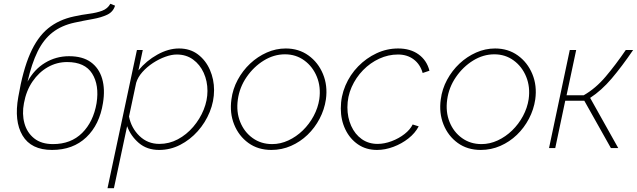

<svg xmlns="http://www.w3.org/2000/svg" viewBox="-20 -785 3379 1018"><path d="M256 10Q145 10 99.5 -66.5Q54 -143 77 -271Q101 -412 139.5 -500Q178 -588 235 -634.5Q292 -681 373 -698Q414 -707 453 -712Q492 -717 521.5 -728Q551 -739 565 -765L590 -755Q580 -722 548.5 -707Q517 -692 471.5 -684Q426 -676 375 -665Q306 -650 258.5 -613Q211 -576 179.5 -512Q148 -448 126 -352Q161 -417 219 -452Q277 -487 346 -487Q418 -487 461.5 -455.5Q505 -424 521.5 -368Q538 -312 526 -239Q508 -124 437.5 -57Q367 10 256 10ZM261 -21Q356 -21 415.5 -80Q475 -139 492 -238Q507 -334 468.5 -395Q430 -456 336 -456Q281 -456 233.5 -429Q186 -402 152.5 -353Q119 -304 107 -238Q96 -181 109.5 -131.5Q123 -82 161 -51.5Q199 -21 261 -21Z M706 -520H737L714 -412Q756 -463 814.5 -495.5Q873 -528 929 -528Q988 -528 1029.5 -496.5Q1071 -465 1093 -414.5Q1115 -364 1115 -307Q1115 -248 1092 -191.5Q1069 -135 1028.5 -89.5Q988 -44 935.5 -17Q883 10 824 10Q759 10 716 -27Q673 -64 654 -116L584 213H550ZM825 -22Q877 -22 923 -46.5Q969 -71 1004.5 -112.5Q1040 -154 1060 -203.5Q1080 -253 1080 -303Q1080 -355 1060 -399Q1040 -443 1003.5 -469.5Q967 -496 917 -496Q890 -496 856.5 -484Q823 -472 791 -451Q759 -430 735 -403Q711 -376 702 -346L664 -167Q676 -106 719.5 -64Q763 -22 825 -22Z M1419 10Q1348 10 1297 -27Q1246 -64 1221.5 -125Q1197 -186 1207 -258Q1214 -313 1240.5 -362Q1267 -411 1306.5 -448Q1346 -485 1394.5 -506.5Q1443 -528 1495 -528Q1564 -528 1615.5 -491Q1667 -454 1692.5 -392.5Q1718 -331 1708 -258Q1700 -204 1674.5 -155.5Q1649 -107 1610.5 -70Q1572 -33 1523 -11.5Q1474 10 1419 10ZM1423 -21Q1467 -21 1509 -40.5Q1551 -60 1585.5 -93.5Q1620 -127 1643 -170Q1666 -213 1673 -259Q1682 -324 1660 -378Q1638 -432 1593.5 -464.5Q1549 -497 1491 -497Q1432 -497 1378.5 -464Q1325 -431 1287.5 -376.5Q1250 -322 1241 -257Q1232 -192 1253.5 -138.5Q1275 -85 1319.5 -53Q1364 -21 1423 -21Z M1979 10Q1921 10 1878 -19.5Q1835 -49 1811 -99Q1787 -149 1787 -210Q1787 -274 1811.5 -331.5Q1836 -389 1879 -433Q1922 -477 1976.5 -502.5Q2031 -528 2091 -528Q2156 -528 2199.5 -496.5Q2243 -465 2257 -410L2221 -398Q2208 -444 2173.5 -470Q2139 -496 2090 -496Q2039 -496 1991 -474Q1943 -452 1905 -413Q1867 -374 1844.5 -323.5Q1822 -273 1822 -216Q1822 -162 1842 -117.5Q1862 -73 1898 -47.5Q1934 -22 1982 -22Q2018 -22 2056.5 -36.5Q2095 -51 2125 -74.5Q2155 -98 2168 -125L2200 -115Q2181 -79 2145.5 -51Q2110 -23 2066 -6.5Q2022 10 1979 10Z M2529 10Q2458 10 2407 -27Q2356 -64 2331.5 -125Q2307 -186 2317 -258Q2324 -313 2350.5 -362Q2377 -411 2416.5 -448Q2456 -485 2504.5 -506.5Q2553 -528 2605 -528Q2674 -528 2725.5 -491Q2777 -454 2802.5 -392.5Q2828 -331 2818 -258Q2810 -204 2784.5 -155.5Q2759 -107 2720.5 -70Q2682 -33 2633 -11.5Q2584 10 2529 10ZM2533 -21Q2577 -21 2619 -40.5Q2661 -60 2695.5 -93.5Q2730 -127 2753 -170Q2776 -213 2783 -259Q2792 -324 2770 -378Q2748 -432 2703.5 -464.5Q2659 -497 2601 -497Q2542 -497 2488.5 -464Q2435 -431 2397.5 -376.5Q2360 -322 2351 -257Q2342 -192 2363.5 -138.5Q2385 -85 2429.5 -53Q2474 -21 2533 -21Z M2891 0 3001 -520H3035L2984 -280H3075Q3138 -316 3191 -378.5Q3244 -441 3298 -520H3337Q3277 -432 3223 -368.5Q3169 -305 3109 -266L3258 0H3219L3078 -251H2977L2924 0Z"/></svg>

Font: Raleway ExtraLight
Style: Italic
Weight: 200
Italic angle: -12°
Designer: Matt McInerney, Pablo Impallari, Rodrigo Fuenzalida
Foundry: Matt McInerney, Pablo Impallari, Rodrigo Fuenzalida
Version: Version 4.026